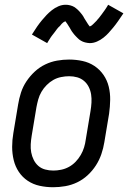

<svg xmlns="http://www.w3.org/2000/svg" viewBox="-20 -778 540 806"><path d="M203 8Q174 8 146.5 2Q119 -4 96.5 -19Q74 -34 59 -56.5Q44 -79 37.5 -106Q31 -133 31 -161.5Q31 -190 36 -219L56 -339Q60 -364 68 -389Q76 -414 91 -436.5Q106 -459 126 -477.5Q146 -496 170 -507.5Q194 -519 219.5 -523.5Q245 -528 270 -528Q299 -528 326.5 -522Q354 -516 376.5 -501Q399 -486 414.5 -463.5Q430 -441 436.5 -414Q443 -387 442.5 -358.5Q442 -330 438 -301L418 -181Q414 -156 405.5 -131Q397 -106 382.5 -83.5Q368 -61 348 -42.5Q328 -24 304 -12.5Q280 -1 254 3.5Q228 8 203 8ZM204 -62Q220 -62 237 -65.5Q254 -69 269.5 -77.5Q285 -86 297.5 -99Q310 -112 319 -127.5Q328 -143 333 -159.5Q338 -176 340 -192L360 -312Q363 -330 364 -347.5Q365 -365 362.5 -381.5Q360 -398 352.5 -413Q345 -428 332.5 -438.5Q320 -449 304 -453.5Q288 -458 270 -458Q254 -458 236.5 -454.5Q219 -451 204 -442.5Q189 -434 176 -421Q163 -408 154 -392.5Q145 -377 140.5 -360.5Q136 -344 133 -328L113 -208Q110 -190 109 -172.5Q108 -155 111 -138.5Q114 -122 121.5 -107Q129 -92 141 -81.5Q153 -71 169.5 -66.5Q186 -62 204 -62ZM178 -597 114 -633Q125 -651 135.5 -666Q146 -681 156 -693Q166 -705 175.5 -715Q185 -725 197.5 -735Q210 -745 225 -751.5Q240 -758 255 -758Q260 -758 265 -757.5Q270 -757 275 -755.5Q280 -754 284 -752.5Q288 -751 292 -748.5Q296 -746 299.5 -743Q303 -740 306 -737.5Q309 -735 312.5 -731Q316 -727 319 -723.5Q322 -720 325 -716Q328 -712 330 -708.5Q332 -705 333.5 -702Q335 -699 338.5 -694Q342 -689 344.5 -684.5Q347 -680 349.5 -676.5Q352 -673 355 -669L359 -665V-664L355 -665L359 -668Q364 -670 366.5 -672.5Q369 -675 372.5 -678Q376 -681 377.5 -683Q379 -685 381.5 -687Q384 -689 385.5 -691Q387 -693 389 -695.5Q391 -698 393.5 -700.5Q396 -703 398 -706Q400 -709 402.5 -712Q405 -715 407.5 -718.5Q410 -722 412.5 -725.5Q415 -729 418 -733Q421 -737 423.5 -741Q426 -745 429 -749.5Q432 -754 434 -758L498 -722Q486 -704 475.5 -689Q465 -674 455 -662Q445 -650 436 -640Q427 -630 414.5 -620Q402 -610 387 -603.5Q372 -597 357 -597Q352 -597 347 -598Q342 -599 337 -600Q332 -601 328 -603Q324 -605 320 -607Q316 -609 312.5 -612Q309 -615 306 -618Q303 -621 299.5 -624.5Q296 -628 293 -631.5Q290 -635 287 -639Q284 -643 281.5 -646.5Q279 -650 277.5 -653Q276 -656 273 -661Q270 -666 267 -670.5Q264 -675 262 -678.5Q260 -682 256.5 -686Q253 -690 253 -691L257 -690L253 -688Q248 -686 245 -683.5Q242 -681 238.5 -677.5Q235 -674 234 -672Q233 -670 230.5 -668Q228 -666 226 -664Q224 -662 222 -659.5Q220 -657 218 -654.5Q216 -652 214 -649Q212 -646 209.5 -643Q207 -640 204.5 -636.5Q202 -633 199 -629.5Q196 -626 193.5 -622Q191 -618 188.5 -614Q186 -610 183 -605.5Q180 -601 178 -597Z"/></svg>

Font: Iosevka Term Oblique
Style: Regular
Weight: 400
Italic angle: -9°
Monospace: yes
Designer: Belleve Invis
Foundry: Belleve Invis
Version: Version 31.4.0